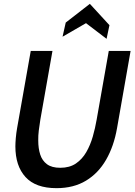

<svg xmlns="http://www.w3.org/2000/svg" viewBox="-20 -965 700 999"><path d="M274 14Q165.5 14 112.8 -43.8Q60 -101.5 60 -203.5Q60 -220.5 62.2 -246.8Q64.5 -273 69 -298.5L140 -700H253L190 -343Q185 -313 181.8 -286Q178.5 -259 179 -234Q179 -193 189.2 -161Q199.5 -129 224.5 -110.5Q249.5 -92 293.5 -92Q342 -92 374.8 -114.2Q407.5 -136.5 428.8 -173.2Q450 -210 462.8 -254.5Q475.5 -299 483 -343L546 -700H659.5L589 -298.5Q572.5 -204 532 -133.8Q491.5 -63.5 427.2 -24.8Q363 14 274 14ZM305.5 -774 322 -847.5 447.5 -945 549.5 -834 534.5 -763 427.5 -844.5Z"/></svg>

Font: Cabin SemiCondensedSemiBold
Style: Italic
Weight: 600
Width: 4
Italic angle: -10°
Designer: Pablo Impallari
Foundry: Pablo Impallari. http://www.impallari.com Igino Marini. http://www.ikern.com
Version: Version 3.001